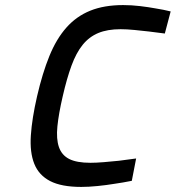

<svg xmlns="http://www.w3.org/2000/svg" viewBox="-20 -725 692 756"><path d="M499 -13Q464 -6 429 -1Q399 4 364 7.5Q329 11 300 11Q222 11 177.5 -12Q133 -35 115 -80Q97 -125 101.5 -192Q106 -259 126 -346Q147 -437 174.5 -504.5Q202 -572 241.5 -616.5Q281 -661 335.5 -683Q390 -705 465 -705Q498 -705 531.5 -701Q565 -697 592 -692Q624 -687 652 -680L629 -593Q597 -597 566 -601Q540 -604 509.5 -607Q479 -610 455 -610Q403 -610 367 -595Q331 -580 305.5 -548.5Q280 -517 261.5 -466.5Q243 -416 227 -346Q211 -277 206 -227.5Q201 -178 212 -146Q223 -114 252.5 -99Q282 -84 336 -84Q358 -84 388.5 -86.5Q419 -89 448 -92Q481 -96 516 -101Z"/></svg>

Font: Panefresco 600wt
Style: Italic
Weight: 600
Foundry: Campivisivi & Chank Co
Version: Version 1.000